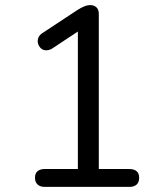

<svg xmlns="http://www.w3.org/2000/svg" viewBox="-20 -732 640 752"><path d="M155 0Q137 0 127 -9.5Q117 -19 117 -36Q117 -53 127 -61.5Q137 -70 155 -70H285V-637H328L183 -541Q170 -534 158.5 -535Q147 -536 139.5 -543.5Q132 -551 129 -561.5Q126 -572 130 -583.5Q134 -595 147 -603L285 -694Q298 -702 310 -707Q322 -712 334 -712Q348 -712 357.5 -703.5Q367 -695 367 -677V-70H487Q505 -70 515 -61.5Q525 -53 525 -36Q525 -18 515 -9Q505 0 487 0Z"/></svg>

Font: Nunito ExtraLight
Style: Regular
Weight: 400
Version: Version 3.602